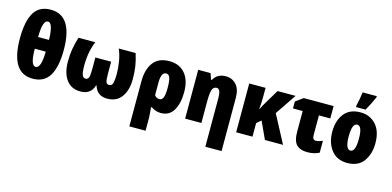

<svg xmlns="http://www.w3.org/2000/svg" viewBox="-86 -1321 4295 2101"><g transform="rotate(15 2061.5 -270.0)"><path d="M531 -381Q531 -771 281 -771Q150 -771 92 -671.5Q34 -572 34 -381Q34 10 281 10Q412 10 471.5 -90Q531 -190 531 -381ZM284 -638Q342 -638 346 -446H223Q224 -638 284 -638ZM281 -123Q221 -123 221 -313H345Q342 -123 281 -123Z M1299 -553H1108Q1135 -490 1147 -417Q1159 -344 1159 -274Q1159 -213 1150 -176.5Q1141 -140 1110 -140Q1082 -140 1073.5 -162Q1065 -184 1065 -258V-392H886V-258Q886 -186 876 -163Q866 -140 841 -140Q815 -140 803 -170Q791 -200 791 -277Q791 -430 842 -553H652Q628 -475 617.5 -412Q607 -349 607 -269Q607 -144 662 -67Q717 10 824 10Q940 10 973 -99H978Q1010 10 1126 10Q1233 10 1288 -67Q1343 -144 1343 -269Q1343 -348 1333 -412.5Q1323 -477 1299 -553Z M1682 -424Q1710 -424 1723 -391Q1736 -358 1736 -276Q1736 -195 1722 -164Q1708 -133 1680 -133Q1646 -133 1624 -163V-306Q1624 -424 1682 -424ZM1923 -276Q1923 -415 1857.5 -489Q1792 -563 1683 -563Q1556 -563 1498 -482.5Q1440 -402 1440 -273V240H1624V107Q1624 72 1620 33Q1616 -6 1615 -25H1626Q1646 -10 1674 0Q1702 10 1733 10Q1830 10 1876.5 -70Q1923 -150 1923 -276Z M2319 -563Q2223 -563 2181 -485H2171L2148 -553H2008V0H2192V-247Q2192 -335 2205 -375Q2218 -415 2256 -415Q2301 -415 2301 -311V240H2485V-360Q2485 -462 2438 -512.5Q2391 -563 2319 -563Z M3111 -553H2907L2813 -396Q2800 -374 2787.5 -352Q2775 -330 2768 -313H2764Q2767 -340 2769 -373.5Q2771 -407 2771 -447V-553H2586V0H2771V-153L2821 -197L2912 0H3117L2950 -315Z M3542 -553H3204L3119 -492V-413H3229V-180Q3229 -74 3270.5 -32.5Q3312 9 3391 9Q3470 9 3527 -21V-156Q3506 -147 3487.5 -141.5Q3469 -136 3451 -136Q3413 -136 3413 -189V-413H3542Z M4089 -278Q4089 -415 4020.5 -489Q3952 -563 3846 -563Q3724 -563 3662 -484.5Q3600 -406 3600 -278Q3600 -154 3664 -72Q3728 10 3844 10Q3969 10 4029 -73Q4089 -156 4089 -278ZM3787 -277Q3787 -424 3845 -424Q3902 -424 3902 -278Q3902 -130 3845 -130Q3787 -130 3787 -277ZM3781 -606H3890Q3935 -686 3970 -767V-780H3810Q3807 -752 3797.5 -700Q3788 -648 3781 -622Z"/></g></svg>

Font: Noto Sans Display SemiCondensed Black
Style: Regular
Weight: 900
Width: 4
Designer: Monotype Design Team
Foundry: Monotype Imaging Inc.
Version: Version 1.900